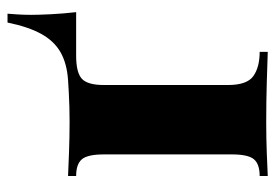

<svg xmlns="http://www.w3.org/2000/svg" viewBox="-128 -586 715 498"><g transform="rotate(-90 229.0 -337.5)"><path d="M442 -675Q441 -664 440 -647.5Q439 -631 439 -613Q439 -596 440.5 -564Q442 -532 446 -497H333Q289 -497 273 -482Q257 -467 257 -425V-103Q257 -54 280 -37.5Q303 -21 343 -21V0Q315 -1 265 -2.5Q215 -4 159 -4Q119 -4 80 -2.5Q41 -1 21 0V-21Q52 -21 64.5 -36Q77 -51 77 -93V-425Q77 -467 64.5 -482Q52 -497 21 -497V-518Q41 -517 82 -515.5Q123 -514 161 -514Q180 -514 199 -514.5Q218 -515 236.5 -516Q255 -517 270 -518Q313 -521 342 -537.5Q371 -554 389.5 -587.5Q408 -621 419 -675Z"/></g></svg>

Font: Playfair Display Black
Style: Regular
Weight: 900
Designer: Claus Eggers Sørensen
Foundry: Claus Eggers Sørensen
Version: Version 1.203